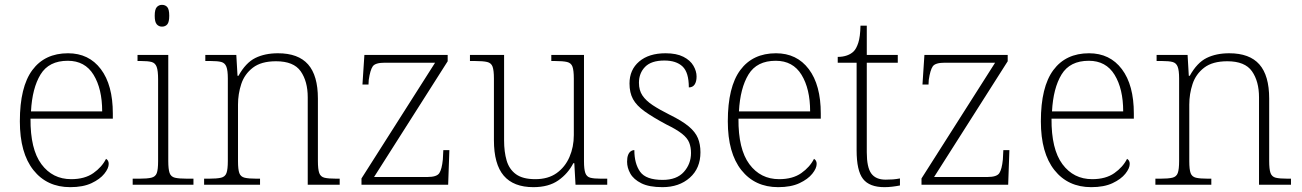

<svg xmlns="http://www.w3.org/2000/svg" viewBox="-20 -763 5379 793"><path d="M270 10Q174 10 118 -60.5Q62 -131 62 -262Q62 -404 113.5 -473.5Q165 -543 261 -543Q347 -543 396.5 -477.5Q446 -412 446 -294V-273H106Q105 -147 151 -85Q197 -23 274 -23Q330 -23 365.5 -48Q401 -73 418 -107Q423 -104 426 -99Q429 -94 429 -86Q429 -68 411 -45.5Q393 -23 358 -6.5Q323 10 270 10ZM402 -303Q402 -396 366.5 -454Q331 -512 260 -512Q182 -512 147.5 -455.5Q113 -399 108 -303Z M528 0V-25H555Q588 -25 605 -29Q622 -33 627.5 -48Q633 -63 633 -97V-435Q633 -471 627 -487Q621 -503 606 -507Q591 -511 563 -511H548V-536H675V-98Q675 -64 680.5 -48.5Q686 -33 702.5 -29Q719 -25 753 -25H779V0ZM649 -653Q636 -653 627.5 -662.5Q619 -672 619 -698Q619 -724 627.5 -733.5Q636 -743 649 -743Q663 -743 671 -733.5Q679 -724 679 -698Q679 -672 671 -662.5Q663 -653 649 -653Z M823 0V-25H843Q876 -25 893 -29Q910 -33 915.5 -48.5Q921 -64 921 -98V-439Q921 -472 915 -487.5Q909 -503 894 -507Q879 -511 851 -511H828V-536H956L961 -450H965Q995 -504 1034.5 -523.5Q1074 -543 1128 -543Q1212 -543 1252.5 -497Q1293 -451 1293 -356V-98Q1293 -64 1298.5 -48.5Q1304 -33 1320 -29Q1336 -25 1370 -25H1383V0H1251V-361Q1251 -427 1222 -468.5Q1193 -510 1120 -510Q1059 -510 1024.5 -483.5Q990 -457 976.5 -416Q963 -375 963 -331V-97Q963 -63 968.5 -48Q974 -33 990.5 -29Q1007 -25 1040 -25H1054V0Z M1473 0V-26L1777 -504H1569Q1530 -504 1519.5 -489Q1509 -474 1503 -433L1502 -414H1477L1485 -536H1829V-510L1525 -32H1746Q1784 -32 1794.5 -48Q1805 -64 1809 -104L1811 -143H1836L1831 0Z M2183 10Q2101 10 2060.5 -37.5Q2020 -85 2020 -184V-439Q2020 -472 2014.5 -487.5Q2009 -503 1992 -507Q1975 -511 1942 -511H1921V-536H2062V-183Q2062 -136 2072.5 -100Q2083 -64 2111 -43.5Q2139 -23 2191 -23Q2244 -23 2279 -48Q2314 -73 2332 -114.5Q2350 -156 2350 -205V-438Q2350 -472 2344.5 -487.5Q2339 -503 2322 -507Q2305 -511 2272 -511H2257V-536H2392V-97Q2392 -64 2397.5 -48.5Q2403 -33 2418 -29Q2433 -25 2462 -25H2488V0H2357L2352 -89H2348Q2326 -46 2286 -18Q2246 10 2183 10Z M2716 10Q2661 10 2629 -6Q2597 -22 2583.5 -46Q2570 -70 2570 -95Q2570 -112 2574 -122.5Q2578 -133 2585 -138Q2592 -143 2600 -143Q2600 -87 2624 -53.5Q2648 -20 2717 -20Q2775 -20 2804.5 -53Q2834 -86 2834 -131Q2834 -155 2826.5 -174Q2819 -193 2797 -210.5Q2775 -228 2732 -249Q2676 -279 2642.5 -303Q2609 -327 2594.5 -353.5Q2580 -380 2580 -418Q2580 -475 2620 -509Q2660 -543 2729 -543Q2774 -543 2802.5 -528.5Q2831 -514 2844 -491.5Q2857 -469 2857 -447Q2857 -426 2849 -414Q2841 -402 2825 -402Q2825 -464 2799 -488.5Q2773 -513 2724 -513Q2670 -513 2644.5 -487Q2619 -461 2619 -421Q2619 -390 2633.5 -368.5Q2648 -347 2676 -328.5Q2704 -310 2746 -289Q2797 -264 2824.5 -241Q2852 -218 2862.5 -192.5Q2873 -167 2873 -134Q2873 -68 2829 -29Q2785 10 2716 10Z M3194 10Q3098 10 3042 -60.5Q2986 -131 2986 -262Q2986 -404 3037.5 -473.5Q3089 -543 3185 -543Q3271 -543 3320.5 -477.5Q3370 -412 3370 -294V-273H3030Q3029 -147 3075 -85Q3121 -23 3198 -23Q3254 -23 3289.5 -48Q3325 -73 3342 -107Q3347 -104 3350 -99Q3353 -94 3353 -86Q3353 -68 3335 -45.5Q3317 -23 3282 -6.5Q3247 10 3194 10ZM3326 -303Q3326 -396 3290.5 -454Q3255 -512 3184 -512Q3106 -512 3071.5 -455.5Q3037 -399 3032 -303Z M3633 10Q3571 10 3544.5 -24Q3518 -58 3518 -142V-504H3440V-528Q3461 -528 3478 -534Q3495 -540 3506 -551Q3517 -562 3525 -586.5Q3533 -611 3534 -657H3560V-536H3688V-504H3560V-134Q3560 -72 3578.5 -46.5Q3597 -21 3638 -21Q3654 -21 3667.5 -22Q3681 -23 3697 -26V3Q3682 6 3665.5 8Q3649 10 3633 10Z M3786 0V-26L4090 -504H3882Q3843 -504 3832.5 -489Q3822 -474 3816 -433L3815 -414H3790L3798 -536H4142V-510L3838 -32H4059Q4097 -32 4107.5 -48Q4118 -64 4122 -104L4124 -143H4149L4144 0Z M4487 10Q4391 10 4335 -60.5Q4279 -131 4279 -262Q4279 -404 4330.5 -473.5Q4382 -543 4478 -543Q4564 -543 4613.5 -477.5Q4663 -412 4663 -294V-273H4323Q4322 -147 4368 -85Q4414 -23 4491 -23Q4547 -23 4582.5 -48Q4618 -73 4635 -107Q4640 -104 4643 -99Q4646 -94 4646 -86Q4646 -68 4628 -45.5Q4610 -23 4575 -6.5Q4540 10 4487 10ZM4619 -303Q4619 -396 4583.5 -454Q4548 -512 4477 -512Q4399 -512 4364.5 -455.5Q4330 -399 4325 -303Z M4752 0V-25H4772Q4805 -25 4822 -29Q4839 -33 4844.5 -48.5Q4850 -64 4850 -98V-439Q4850 -472 4844 -487.5Q4838 -503 4823 -507Q4808 -511 4780 -511H4757V-536H4885L4890 -450H4894Q4924 -504 4963.5 -523.5Q5003 -543 5057 -543Q5141 -543 5181.5 -497Q5222 -451 5222 -356V-98Q5222 -64 5227.5 -48.5Q5233 -33 5249 -29Q5265 -25 5299 -25H5312V0H5180V-361Q5180 -427 5151 -468.5Q5122 -510 5049 -510Q4988 -510 4953.5 -483.5Q4919 -457 4905.5 -416Q4892 -375 4892 -331V-97Q4892 -63 4897.5 -48Q4903 -33 4919.5 -29Q4936 -25 4969 -25H4983V0Z"/></svg>

Font: Noto Serif Hentaigana ExtraLight
Style: Regular
Weight: 200
Designer: Kazuhiro Yamada
Foundry: nipponia
Version: Version 1.000